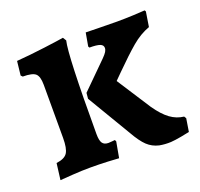

<svg xmlns="http://www.w3.org/2000/svg" viewBox="-93 -577 722 693"><g transform="rotate(-20 268.5 -230.5)"><path d="M91 -134V-338Q91 -370 79 -381Q67 -392 30 -392L24 -398L30 -452Q82 -456 139.5 -463.5Q197 -471 214 -474L222 -461Q209 -409 209 -106Q209 -81 216 -71Q223 -61 239 -61Q246 -61 253.5 -62Q261 -63 264 -63L267 -57L256 4Q245 3 213 1.5Q181 0 147 0Q116 0 78.5 2.5Q41 5 30 6L38 -57Q70 -61 80.5 -77.5Q91 -94 91 -134ZM323 -354Q335 -366 339.5 -373.5Q344 -381 344 -388Q344 -399 332 -403.5Q320 -408 292 -408L289 -413L298 -464Q310 -464 344 -463Q378 -462 418 -462Q447 -462 481 -463.5Q515 -465 525 -466L528 -461L519 -404Q483 -391 450 -363Q417 -335 367 -285L343 -261L427 -131Q452 -95 476 -77.5Q500 -60 528 -57L533 -49L525 1Q517 3 492.5 7.5Q468 12 452 13Q429 14 408 10Q382 4 363.5 -13.5Q345 -31 324 -68L224 -236L226 -258Z"/></g></svg>

Font: Sahitya
Style: Bold
Weight: 700
Designer: Juan Pablo del Peral
Foundry: Juan Pablo del Peral (http://www.huertatipografica.com)
Version: Version 1.001;PS 001.000;hotconv 1.0.70;makeotf.lib2.5.58329